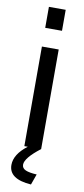

<svg xmlns="http://www.w3.org/2000/svg" viewBox="-101 -766 432 991"><g transform="rotate(10 115.0 -270.5)"><path d="M71 -730H159V-620H71ZM71 0V-522H159V0Q81 60 81 95Q81 114 100.5 122.5Q120 131 159 133L139 189Q22 181 22 107Q22 51 89 0Z"/></g></svg>

Font: Raleway-v4020 Medium
Style: Regular
Weight: 500
Designer: Matt McInerney, Pablo Impallari, Rodrigo Fuenzalida
Foundry: Matt McInerney, Pablo Impallari, Rodrigo Fuenzalida
Version: Version 4.020;PS 004.020;hotconv 1.0.88;makeotf.lib2.5.64775